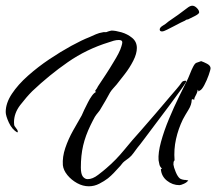

<svg xmlns="http://www.w3.org/2000/svg" viewBox="-41 -635 757 672"><path d="M270 17Q249 17 229 6Q209 -5 195 -22Q181 -39 179 -57Q177 -86 187.5 -117Q198 -148 214.5 -177.5Q231 -207 245 -231Q248 -238 254 -251Q260 -264 267 -277Q273 -289 280.5 -299.5Q288 -310 295 -313L292 -316Q292 -318 294 -320Q296 -322 298 -325.5Q300 -329 302 -333Q316 -354 329.5 -374.5Q343 -395 356 -417Q366 -433 373.5 -447.5Q381 -462 384 -473Q387 -482 387 -487Q387 -495 375 -495Q366 -495 357 -492.5Q348 -490 340 -487Q262 -463 196.5 -417.5Q131 -372 72 -316Q52 -296 30 -267.5Q8 -239 8 -207Q8 -196 10.5 -193Q13 -190 17 -184Q19 -183 22 -174H20V-171Q1 -182 -10 -206Q-21 -230 -21 -243Q-21 -274 0.5 -306.5Q22 -339 57 -370Q92 -401 131.5 -427.5Q171 -454 208.5 -474.5Q246 -495 272 -505Q283 -510 294.5 -515Q306 -520 319 -522Q322 -523 325.5 -522.5Q329 -522 333 -523Q334 -524 341 -526L349 -528Q363 -528 384 -522Q405 -516 421.5 -502.5Q438 -489 438 -467Q438 -447 425.5 -422.5Q413 -398 396 -376Q379 -354 367 -339Q361 -332 355 -325.5Q349 -319 344 -311Q337 -298 329 -284Q321 -270 313 -257Q309 -249 302.5 -241.5Q296 -234 291 -226Q287 -219 283.5 -212Q280 -205 276 -197Q258 -160 250 -125.5Q242 -91 242 -49Q242 -26 249 -17Q256 -8 266 -8Q283 -8 302.5 -23Q322 -38 331 -46Q365 -75 393.5 -110Q422 -145 452 -178Q478 -208 504 -238Q530 -268 555 -298Q566 -311 576.5 -323Q587 -335 596 -348Q600 -352 606.5 -352.5Q613 -353 609 -346Q605 -339 589 -316.5Q573 -294 550.5 -264Q528 -234 505 -203.5Q482 -173 464.5 -149.5Q447 -126 440 -118Q433 -109 426 -99Q419 -89 410 -82L394 -70Q389 -66 385 -60.5Q381 -55 376 -50Q367 -40 357.5 -30Q348 -20 337 -11Q324 -1 306.5 8Q289 17 270 17ZM587 13Q563 13 543.5 -2.5Q524 -18 522 -43L526 -45Q519 -51 517 -59Q515 -67 514 -74Q512 -100 522.5 -138.5Q533 -177 550.5 -219Q568 -261 586.5 -298.5Q605 -336 617 -360Q620 -366 624.5 -378Q629 -390 635 -401.5Q641 -413 646 -415L663 -421Q672 -418 683.5 -412Q695 -406 696 -397Q696 -391 689.5 -372.5Q683 -354 674 -337Q665 -320 658 -318L654 -315Q653 -320 651 -321Q650 -313 647 -307Q644 -301 641 -295Q640 -293 639.5 -291.5Q639 -290 639 -286Q633 -288 632 -288L630 -286Q630 -269 618.5 -250.5Q607 -232 599 -217Q583 -184 575 -148Q567 -112 570 -74Q567 -71 566.5 -67.5Q566 -64 566 -59Q567 -50 574 -33Q581 -16 589 -10Q598 -5 611 -5L613 -4H618Q614 3 603 8Q592 13 587 13ZM526 -525Q518 -525 518 -532Q518 -539 530 -546Q534 -548 538.5 -551.5Q543 -555 549 -560Q564 -570 583.5 -584Q603 -598 613 -606Q624 -615 632 -615Q640 -615 648 -607Q656 -599 656 -592Q656 -588 649 -583.5Q642 -579 623 -570L617 -567Q611 -567 607 -563Q606 -563 592 -556Q578 -549 567 -543Q555 -537 543.5 -531Q532 -525 526 -525Z"/></svg>

Font: Qwitcher Grypen
Style: Bold
Weight: 700
Designer: Robert E. Leuschke
Foundry: Robert E. Leuschke
Version: Version 1.100; ttfautohint (v1.8.3)